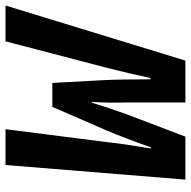

<svg xmlns="http://www.w3.org/2000/svg" viewBox="-18 -675 693 697"><g transform="rotate(-90 328.5 -326.5)"><path d="M25 0 78 -653H208L161 -284Q155 -226 138 -125H142Q175 -219 203 -285L289 -483H376L386 -297Q389 -243 389 -127H394Q410 -204 431 -286L527 -653H657L457 0H305V-213Q303 -277 307 -339H304Q286 -279 262 -213L181 0Z"/></g></svg>

Font: TypoPRO Source Code Pro
Style: Bold Italic
Weight: 700
Italic angle: -11°
Monospace: yes
Designer: Paul D. Hunt, Teo Tuominen
Foundry: Adobe Systems Incorporated
Version: Version 1.030;PS 1.0;hotconv 1.0.84;makeotf.lib2.5.63406